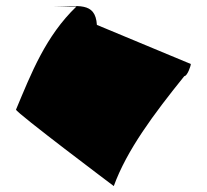

<svg xmlns="http://www.w3.org/2000/svg" viewBox="-20 -642 700 648"><path d="M34 -272C34 -262 364 -14 364 -14C408 -135 498 -256 602 -385C612 -385 624 -419 624 -426L307 -558C302 -638 242 -620 161 -620H238C134 -520 86 -396 34 -272Z"/></svg>

Font: Ampere
Style: Regular
Weight: 400
Version: Version 1